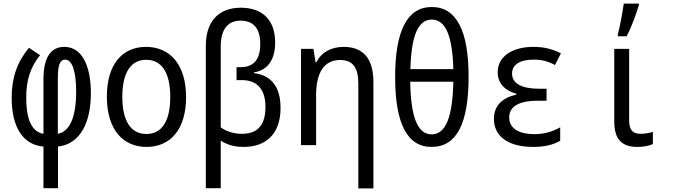

<svg xmlns="http://www.w3.org/2000/svg" viewBox="-20 -808 3750 1069"><path d="M222 8V240H303V8C426 -6 486 -124 486 -290C486 -427 444 -547 338 -547C263 -547 222 -488 222 -368V-63C151 -75 126 -155 126 -264C126 -359 147 -431 203 -501L141 -542C74 -460 45 -374 45 -263C45 -107 103 -2 222 8ZM302 -63V-367C302 -434 309 -476 343 -476C385 -476 404 -401 404 -299C404 -148 365 -75 302 -63Z M796 10C929 10 1016 -88 1016 -267C1016 -449 926 -547 793 -547C660 -547 575 -449 575 -270C575 -88 663 10 796 10ZM795 -62C708 -62 661 -135 661 -269C661 -403 708 -475 794 -475C881 -475 928 -403 928 -268C928 -135 882 -62 795 -62Z M1126 -553V240H1209V-25C1243 -3 1282 10 1336 10C1463 10 1542 -64 1542 -207C1542 -329 1487 -389 1394 -401V-405C1473 -417 1512 -479 1512 -571C1512 -697 1441 -765 1321 -765C1201 -765 1126 -693 1126 -553ZM1327 -63C1279 -63 1237 -78 1209 -99V-549C1209 -649 1252 -693 1319 -693C1386 -693 1429 -656 1429 -563C1429 -480 1395 -434 1320 -434H1297V-362H1327C1411 -362 1458 -311 1458 -213C1458 -114 1417 -63 1327 -63Z M1656 0H1740V-278C1740 -403 1784 -474 1874 -474C1944 -474 1975 -431 1975 -345V241H2059V-352C2059 -487 1997 -547 1894 -547C1827 -547 1770 -519 1742 -462H1737L1725 -536H1656Z M2383 10C2525 10 2589 -125 2589 -381C2589 -636 2522 -769 2384 -769C2246 -769 2180 -634 2180 -380C2180 -124 2245 10 2383 10ZM2504 -423H2265C2270 -606 2306 -699 2384 -699C2462 -699 2499 -606 2504 -423ZM2383 -60C2304 -60 2267 -159 2264 -353H2504C2500 -157 2462 -60 2383 -60Z M2949 10C3014 10 3059 -2 3099 -24V-99C3061 -78 3015 -61 2955 -61C2875 -61 2815 -90 2815 -154C2815 -212 2865 -247 2971 -247H3023V-314H2981C2884 -314 2831 -344 2831 -398C2831 -448 2874 -476 2952 -476C2994 -476 3029 -468 3070 -446L3103 -511C3055 -535 3010 -547 2950 -547C2831 -547 2751 -493 2751 -406C2751 -346 2789 -304 2855 -286V-281C2781 -265 2730 -223 2730 -146C2730 -56 2800 10 2949 10Z M3420 -616V-606H3469C3496 -657 3523 -732 3537 -779V-788H3453C3448 -751 3430 -652 3420 -616ZM3529 10C3561 10 3595 4 3615 -6V-74C3602 -69 3571 -63 3547 -63C3502 -63 3483 -85 3483 -138V-536H3400V-132C3400 -30 3444 10 3529 10Z"/></svg>

Font: Noto Sans Mono Condensed
Style: Regular
Weight: 400
Width: 3
Designer: Monotype Design Team
Foundry: Monotype Imaging Inc.
Version: Version 2.014